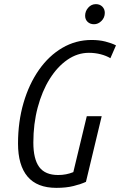

<svg xmlns="http://www.w3.org/2000/svg" viewBox="-20 -897 580 927"><path d="M252 10Q159 10 113 -44.5Q67 -99 67 -204Q67 -309 93.5 -400Q120 -491 168 -559.5Q216 -628 281 -666Q346 -704 422 -704Q459 -704 488.5 -696.5Q518 -689 540 -678L513 -616Q493 -628 466 -635Q439 -642 409 -642Q354 -642 305.5 -608.5Q257 -575 220 -516Q183 -457 162 -378Q141 -299 141 -209Q141 -129 169.5 -90.5Q198 -52 261 -52Q300 -52 334 -66L399 -336H471L395 -19Q371 -8 335.5 1Q300 10 252 10ZM434 -780Q415 -780 403 -791.5Q391 -803 391 -821Q391 -843 406 -860Q421 -877 443 -877Q462 -877 474 -865Q486 -853 486 -835Q486 -812 470 -796Q454 -780 434 -780Z"/></svg>

Font: Ubuntu Sans Condensed
Style: Italic
Weight: 400
Width: 3
Italic angle: -13.5°
Designer: Dalton Maag Ltd
Foundry: Dalton Maag Ltd
Version: Version 1.006; ttfautohint (v1.8.4.7-5d5b)